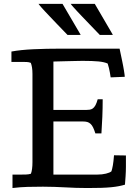

<svg xmlns="http://www.w3.org/2000/svg" viewBox="-20 -949 702 976"><path d="M323.2 -771.5Q293 -802.7 271.2 -825.4Q249.5 -848.1 233.9 -864.5Q218.3 -880.9 208.5 -891.4Q198.7 -901.9 192.4 -908.9Q186 -916 182.4 -920.7Q178.7 -925.3 175.8 -929.2H297.9L390.1 -772Q390.1 -772 388.7 -771.7Q387.2 -771.5 380.6 -771.5Q374 -771.5 360.6 -771.5Q347.2 -771.5 323.2 -771.5ZM487.3 -771.5Q457.5 -802.2 435.8 -825Q414.1 -847.7 398.4 -864Q382.8 -880.4 372.8 -891.1Q362.8 -901.9 356.2 -909.2Q349.6 -916.5 345.9 -920.9Q342.3 -925.3 339.4 -929.2H461.9L553.7 -772Q553.7 -772 552.2 -771.7Q550.8 -771.5 544.2 -771.5Q537.6 -771.5 524.4 -771.5Q511.2 -771.5 487.3 -771.5ZM587.9 -701.7 601.1 -638.7Q603.5 -626.5 606 -614Q608.4 -601.6 610.1 -590.6Q611.8 -579.6 613 -571.3Q614.3 -563 614.3 -558.6L542.5 -555.7L538.6 -580.1Q536.6 -590.8 533.9 -602.8Q531.2 -614.7 527.3 -626Q510.3 -633.8 480.5 -636.7Q450.7 -639.6 401.9 -639.6Q396 -639.6 386.5 -639.4Q377 -639.2 359.9 -638.9Q342.8 -638.7 316.7 -637.9Q290.5 -637.2 251.5 -636.2V-390.1H417.5Q427.2 -390.1 435.8 -391.4Q444.3 -392.6 451.7 -397.7Q459 -402.8 465.1 -413.8Q471.2 -424.8 476.6 -444.3H502Q502 -399.9 500.2 -355.2Q498.5 -310.5 495.6 -271H464.8Q459 -289.1 453.4 -300.8Q447.8 -312.5 440.4 -319.3Q433.1 -326.2 423.8 -328.9Q414.6 -331.5 401.4 -331.5H251.5V-61.5H474.1Q499 -61.5 518.8 -66.4Q538.6 -71.3 546.4 -78.1Q550.3 -89.4 553.7 -108.4Q557.1 -127.4 559.6 -159.7Q571.8 -159.7 588.6 -159.2Q605.5 -158.7 620.1 -158.7V-102.1Q620.1 -78.6 618.4 -53.2Q616.7 -27.8 615.2 -10.3Q600.6 -5.9 584.2 -2.7Q567.9 0.5 545.9 2.7Q523.9 4.9 494.4 5.9Q464.8 6.8 424.3 6.8Q394 6.8 366.2 5.9Q338.4 4.9 311 3.4Q283.7 2 256.1 1Q228.5 0 198.7 0Q158.7 0 120.8 1Q83 2 43.5 6.8V-61.5H86.9Q101.6 -61.5 114.3 -62Q127 -62.5 137.2 -65.9Q145 -86.4 145 -125V-573.2Q145 -591.8 142.8 -605.5Q140.6 -619.1 136.7 -629.4Q127.4 -633.3 116.2 -633.8Q105 -634.3 92.3 -634.3H38.1V-687Q85.4 -695.8 150.4 -698.7Q215.3 -701.7 289.1 -701.7Z"/></svg>

Font: Tienne
Style: Regular
Weight: 400
Designer: vernon adams
Foundry: vernon adams
Version: Version 1.001